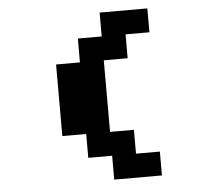

<svg xmlns="http://www.w3.org/2000/svg" viewBox="-58 -1064 1116 1002"><g transform="rotate(-5 500.0 -562.5)"><path d="M500 -125V-250H375V-375H250V-750H375V-875H500V-1000H750V-875H625V-750H500V-375H625V-250H750V-125Z"/></g></svg>

Font: Press Start 2P
Style: Regular
Weight: 400
Designer: CodeMan38
Foundry: CodeMan38
Version: Version 3.000